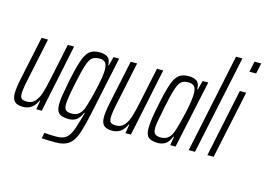

<svg xmlns="http://www.w3.org/2000/svg" viewBox="-117 -969 1919 1392"><g transform="rotate(15 842.0 -273.5)"><path d="M14 -72Q14 -113 29 -184L98 -510H146L81 -200Q63 -118 63 -84Q63 -55 74 -45.5Q85 -36 115 -36Q152 -36 175 -62.5Q198 -89 211 -130.5Q224 -172 239 -244L295 -510H342L236 0H195L206 -68H202Q170 8 96 8Q53 8 33.5 -10.5Q14 -29 14 -72Z M287 193 296 150Q334 154 384 154Q426 154 450 140Q474 126 490 94Q506 62 524 -2L533 -34Q535 -41 537.5 -49Q540 -57 542 -65H537Q522 -28 498.5 -10Q475 8 441 8Q389 8 367 -10.5Q345 -29 345 -78Q345 -107 351.5 -147.5Q358 -188 371 -255Q394 -366 413 -420.5Q432 -475 458.5 -496.5Q485 -518 532 -518Q571 -518 593.5 -502Q616 -486 616 -443H620L638 -510H680L589 -79Q565 35 544 91Q523 147 488.5 171.5Q454 196 392 196Q343 196 287 193ZM540 -113Q559 -172 580 -264.5Q601 -357 601 -402Q601 -442 587.5 -458Q574 -474 545 -474Q509 -474 489.5 -459Q470 -444 455 -399.5Q440 -355 419 -255Q393 -128 393 -92Q393 -59 406.5 -47.5Q420 -36 451 -36Q483 -36 505 -54.5Q527 -73 540 -113Z M683 -72Q683 -113 698 -184L767 -510H815L750 -200Q732 -118 732 -84Q732 -55 743 -45.5Q754 -36 784 -36Q821 -36 844 -62.5Q867 -89 880 -130.5Q893 -172 908 -244L964 -510H1011L905 0H864L875 -68H871Q839 8 765 8Q722 8 702.5 -10.5Q683 -29 683 -72Z M1016 -78Q1016 -139 1041 -255Q1063 -366 1082 -420.5Q1101 -475 1127.5 -496.5Q1154 -518 1201 -518Q1240 -518 1262.5 -502Q1285 -486 1284 -443H1289L1307 -510H1349L1240 0H1200L1211 -65H1206Q1188 -22 1163.5 -7Q1139 8 1110 8Q1060 8 1038 -10.5Q1016 -29 1016 -78ZM1208 -109Q1227 -165 1248 -258.5Q1269 -352 1269 -404Q1269 -442 1255.5 -458Q1242 -474 1211 -474Q1177 -474 1158.5 -459.5Q1140 -445 1125 -400.5Q1110 -356 1089 -255L1083 -223Q1074 -180 1068 -145.5Q1062 -111 1062 -92Q1062 -59 1075.5 -47.5Q1089 -36 1120 -36Q1152 -36 1173.5 -53.5Q1195 -71 1208 -109Z M1339 0 1495 -743H1543L1386 0Z M1617 -663 1634 -743H1684L1667 -663ZM1479 0 1586 -510H1634L1526 0Z"/></g></svg>

Font: Saira Ultra Condensed Light
Style: Italic
Weight: 300
Width: 1
Italic angle: -12°
Designer: Hector Gatti with collaboration of the Omnibus-Type team
Foundry: Omnibus-Type
Version: Version 1.001; ttfautohint (v1.8)